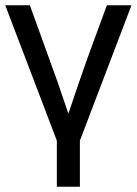

<svg xmlns="http://www.w3.org/2000/svg" viewBox="-26 -528 522 733"><path d="M279 9V185H191V9L-6 -508H88L160 -309Q190 -229 234 -97H236Q279 -225 309 -309L382 -508H476Z"/></svg>

Font: CST
Style: Regular
Weight: 400
Version: Version 1.00